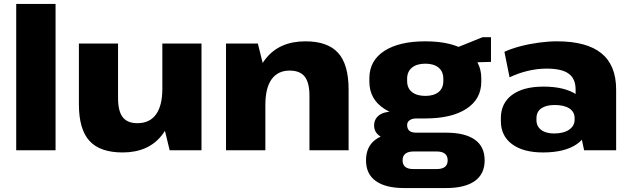

<svg xmlns="http://www.w3.org/2000/svg" viewBox="-20 -760 3191 971"><path d="M261 -740V0H62V-740Z M577 -264Q577 -198 600.5 -167.5Q624 -137 675 -137Q737 -137 769 -181.5Q801 -226 801 -311L867 -400V-328Q867 -163 798.5 -76Q730 11 600 11Q486 11 432.5 -47.5Q379 -106 379 -233V-540H577ZM999 0H838L801 -153V-540H999Z M1545 -276Q1545 -342 1521 -372.5Q1497 -403 1445 -403Q1385 -403 1353.5 -359Q1322 -315 1322 -229L1255 -140V-212Q1255 -377 1324.5 -464Q1394 -551 1525 -551Q1637 -551 1690 -492.5Q1743 -434 1743 -307V0H1545ZM1123 -540H1284L1322 -387V0H1123Z M2131 -161Q1998 -161 1923 -210Q1848 -259 1848 -347V-364Q1848 -453 1923 -502Q1998 -551 2131 -551Q2264 -551 2339 -502Q2414 -453 2414 -364V-347Q2414 -259 2339 -210Q2264 -161 2131 -161ZM2024 191Q1930 191 1880.5 155.5Q1831 120 1831 51Q1831 -18 1878.5 -53.5Q1926 -89 2023 -89H2236Q2331 -89 2381 -54Q2431 -19 2431 51Q2431 120 2381 155.5Q2331 191 2236 191ZM2188 95Q2244 95 2244 51Q2244 6 2188 6H2073Q2016 6 2016 51Q2016 96 2073 95ZM1969 -54Q1925 -54 1898.5 -73.5Q1872 -93 1872 -125Q1872 -158 1897 -177Q1922 -196 1970 -196H2131V-161H2086Q2064 -161 2051 -151.5Q2038 -142 2039 -125Q2040 -107 2051 -98Q2062 -89 2086 -89H2131V-54ZM2131 -275Q2174 -275 2198 -294.5Q2222 -314 2222 -350V-362Q2222 -398 2198 -418Q2174 -438 2131 -438Q2088 -438 2063.5 -418Q2039 -398 2039 -362V-350Q2039 -314 2063.5 -294.5Q2088 -275 2131 -275ZM2252 -504 2421 -572H2463V-447L2252 -441Z M2891 -203V-307Q2891 -362 2856 -387.5Q2821 -413 2744 -413Q2697 -413 2649 -401.5Q2601 -390 2557 -369L2531 -498Q2566 -514 2611.5 -526Q2657 -538 2705.5 -544.5Q2754 -551 2797 -551Q2947 -551 3021.5 -490.5Q3096 -430 3096 -307V0H2934ZM2726 11Q2626 11 2569.5 -31Q2513 -73 2513 -148V-162Q2513 -238 2569.5 -280Q2626 -322 2729 -322Q2836 -322 2897 -281Q2958 -240 2958 -165V-150Q2958 -73 2897 -31Q2836 11 2726 11ZM2782 -85Q2830 -85 2858 -104Q2886 -123 2886 -155V-163Q2886 -194 2859.5 -211.5Q2833 -229 2785 -229Q2742 -229 2717.5 -212Q2693 -195 2693 -161V-153Q2693 -121 2717 -103Q2741 -85 2782 -85Z"/></svg>

Font: Pathway Extreme ExtraBold
Style: Regular
Weight: 800
Designer: Eduardo Rodriguez Tunni
Foundry: Eduardo Rodriguez Tunni
Version: Version 1.001;gftools[0.9.26]